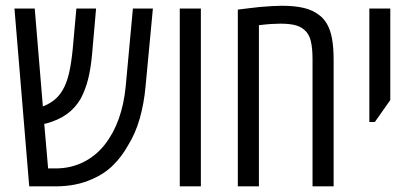

<svg xmlns="http://www.w3.org/2000/svg" viewBox="-20 -660 1466 680"><path d="M83.5 0 31.2 -629.9H103L131.8 -283.2Q155.8 -292.5 172.9 -306.4Q189.9 -320.3 202.1 -341.3Q216.3 -365.7 224.4 -400.4Q232.4 -435.1 237.3 -483.4L250.5 -629.9H320.3L306.2 -468.8Q301.3 -415.5 292 -379.2Q282.7 -342.8 266.1 -311Q246.6 -277.3 216.8 -255.9Q187 -234.4 142.1 -222.2Q141.1 -222.2 139.6 -221.9Q138.2 -221.7 136.7 -221.7L150.4 -63.5H176.8Q230.5 -63.5 275.1 -85.7Q319.8 -107.9 351.1 -147.9Q413.1 -227.1 425.3 -355L450.7 -629.9H521.5L495.6 -355Q490.2 -293.9 474.9 -240.2Q459.5 -186.5 433.1 -144.5Q412.1 -106.4 381.1 -75.4Q350.1 -44.4 305.7 -25.4Q277.8 -12.7 245.1 -6.3Q212.4 0 176.8 0Z M616.7 0V-629.9H691.4V0Z M822.3 0V-626Q844.2 -628.9 863.8 -631.1Q883.3 -633.3 900.4 -635.3Q923.8 -637.2 943.6 -638.4Q963.4 -639.6 978.5 -639.6Q1023.4 -639.6 1056.4 -631.8Q1089.4 -624 1113.8 -604Q1121.1 -598.1 1126.7 -591.3Q1132.3 -584.5 1137.2 -576.7Q1150.4 -554.2 1156 -522.7Q1161.6 -491.2 1161.6 -449.2V0H1086.9V-449.7Q1086.9 -489.7 1080.8 -514.6Q1074.7 -539.6 1059.1 -553.2Q1043.9 -566.9 1023.2 -571.5Q1002.4 -576.2 972.7 -576.2Q958.5 -576.2 939.7 -575Q920.9 -573.7 897 -570.8V0Z M1288.1 -228V-629.9H1362.3V-305.7L1307.6 -228Z"/></svg>

Font: Open Sans Condensed
Style: Regular
Weight: 400
Width: 3
Designer: Monotype Design Team
Foundry: Monotype Imaging Inc.
Version: Version 3.000